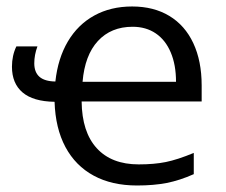

<svg xmlns="http://www.w3.org/2000/svg" viewBox="-20 -566 703 596"><path d="M17.1 -358.9Q17.1 -393.6 30.8 -421.9H96.2Q86.4 -395.5 86.4 -369.6Q86.4 -341.8 102.5 -327.6Q118.7 -313.5 151.9 -313Q159.7 -384.8 190.7 -437.3Q221.7 -489.7 272.7 -517.8Q323.7 -545.9 390.1 -545.9Q457 -545.9 505.6 -516.6Q554.2 -487.3 580.1 -431.9Q606 -376.5 606 -300.8V-251H233.4Q234.4 -156.2 280.3 -106Q326.2 -55.7 410.6 -55.7Q458.5 -55.7 494.6 -63Q530.8 -70.3 581.5 -91.3V-25.4Q537.6 -5.9 497.3 2Q457 9.8 405.3 9.8Q327.1 9.8 270.8 -20.8Q214.4 -51.3 183.1 -109.6Q151.9 -168 149.4 -250Q83 -251 50 -279.1Q17.1 -307.1 17.1 -358.9ZM391.6 -482.9Q324.7 -482.9 283.9 -438.7Q243.2 -394.5 236.3 -312H526.4Q526.4 -364.7 510 -403.3Q493.7 -441.9 463.4 -462.4Q433.1 -482.9 391.6 -482.9Z"/></svg>

Font: Viking Open Sans
Style: Regular
Weight: 400
Foundry: Ascender Corporation
Version: Version 2.001